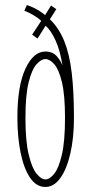

<svg xmlns="http://www.w3.org/2000/svg" viewBox="-20 -731 372 762"><path d="M160 11Q124 11 99.2 -25.8Q74.5 -62.5 61.8 -125Q49 -187.5 49 -264.5Q49 -389.5 80.8 -458Q112.5 -526.5 160 -526.5Q190 -526.5 206.5 -506.5Q223 -486.5 228 -470Q219.5 -527.5 201.5 -568.2Q183.5 -609 161 -629L129 -578L107.5 -593.5L143.5 -648Q132 -659.5 112.2 -671.2Q92.5 -683 76.5 -688L86.5 -711Q100 -707 118.5 -697.8Q137 -688.5 147.5 -680L159 -671L182.5 -709L203.5 -694.5L178 -654.5Q214 -619.5 234.8 -568.5Q255.5 -517.5 264.5 -443Q273.5 -368.5 273.5 -263.5Q273.5 -184 259.2 -122Q245 -60 219.5 -24.5Q194 11 160 11ZM160 -19Q177.5 -19 195.5 -41.8Q213.5 -64.5 225.8 -118Q238 -171.5 238 -263.5Q238 -354 225.8 -404.8Q213.5 -455.5 195.5 -476Q177.5 -496.5 160 -496.5Q143.5 -496.5 125 -476Q106.5 -455.5 93.8 -404.8Q81 -354 81 -263.5Q81 -171.5 93.8 -118Q106.5 -64.5 125 -41.8Q143.5 -19 160 -19Z"/></svg>

Font: Imbue 10pt Thin
Style: Regular
Weight: 100
Designer: Tyler Finck
Foundry: Etcetera Type Company
Version: Version 1.102; ttfautohint (v1.8.3)